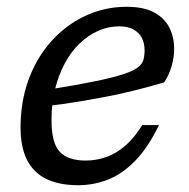

<svg xmlns="http://www.w3.org/2000/svg" viewBox="-20 -535 555 565"><path d="M331 -457.5Q299 -457.5 269.5 -444.5Q240 -431.5 214.8 -407.5Q189.5 -383.5 171 -349.2Q152.5 -315 142 -272.8Q131.5 -230.5 131.5 -182Q131.5 -114 156 -88.2Q180.5 -62.5 232 -62.5Q263.5 -62.5 293 -73Q322.5 -83.5 349 -106.5Q375.5 -129.5 398.5 -167H448Q415.5 -100.5 377.8 -61.8Q340 -23 297.8 -6.5Q255.5 10 210 10Q153 10 115.5 -8.8Q78 -27.5 59.2 -65Q40.5 -102.5 40.5 -160Q40.5 -222 56.2 -276.2Q72 -330.5 100.8 -374.2Q129.5 -418 168.8 -449.5Q208 -481 254.5 -498Q301 -515 352.5 -515Q403.5 -515 434 -498.2Q464.5 -481.5 478.5 -453.5Q492.5 -425.5 492.5 -391Q492.5 -365.5 484.5 -338.8Q476.5 -312 463 -292.5Q420.5 -280 376.5 -269Q332.5 -258 289 -249.8Q245.5 -241.5 203.5 -234.8Q161.5 -228 123 -223.5L126.5 -272Q207.5 -285 259.5 -295.8Q311.5 -306.5 341.5 -316.2Q371.5 -326 385 -336.2Q398.5 -346.5 402 -358.8Q405.5 -371 405.5 -386.5Q405.5 -408.5 397 -424.2Q388.5 -440 372 -448.8Q355.5 -457.5 331 -457.5Z"/></svg>

Font: Newsreader 7pt
Style: Italic
Weight: 400
Italic angle: -17°
Designer: Hugues Gentile
Foundry: Production Type
Version: Version 1.003